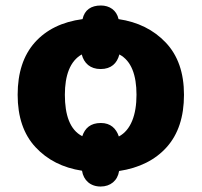

<svg xmlns="http://www.w3.org/2000/svg" viewBox="-20 -619 730 695"><path d="M646 -275.9C646 -355.5 624 -418.5 580.1 -464.8C536.1 -511.2 479 -539.6 409.2 -549.8C401.9 -582.5 376 -599.1 345.2 -599.1C310.1 -599.1 286.1 -583.5 278.8 -549.8C205.1 -540 147.5 -511.7 106 -465.3C64.5 -418.5 43.9 -355.5 43.9 -275.9C43.9 -195.8 65.4 -132.8 108.4 -86.4C151.4 -40 207.5 -11.7 276.9 -1C282.2 33.7 307.6 56.2 344.2 56.2C379.9 56.2 405.8 34.7 411.1 0C484.4 -11.2 542 -40 583.5 -86.4C625 -132.8 646 -195.8 646 -275.9ZM474.1 -275.9C474.1 -203.1 453.6 -147.9 410.2 -125C400.4 -154.3 379.9 -173.8 345.2 -173.8C307.6 -173.8 287.6 -155.3 277.8 -126C232.9 -148.9 214.8 -203.1 214.8 -275.9C214.8 -345.7 233.4 -397.9 275.9 -421.9C284.2 -390.1 306.6 -369.1 344.2 -369.1C382.8 -369.1 403.8 -390.1 412.1 -421.9C455.6 -398.9 474.1 -346.7 474.1 -275.9Z"/></svg>

Font: Noto Reveo Sans
Style: Regular
Weight: 800
Designer: Monotype Design Team
Foundry: Monotype Imaging Inc.
Version: Version 2.007